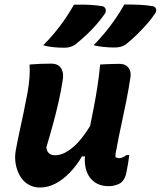

<svg xmlns="http://www.w3.org/2000/svg" viewBox="-20 -826 717 857"><path d="M310 -805Q349 -806 379.5 -804.5Q410 -803 439 -798Q449 -794 451.5 -785Q454 -776 449 -766Q430 -739 409.5 -715.5Q389 -692 366 -670.5Q343 -649 317 -628Q305 -620 293.5 -616.5Q282 -613 267 -613Q241 -613 217 -615.5Q193 -618 173 -624Q201 -652 224.5 -680.5Q248 -709 269.5 -740Q291 -771 310 -805ZM535 -806Q574 -806 604.5 -804.5Q635 -803 664 -798Q674 -795 676.5 -785.5Q679 -776 673 -767Q655 -740 634 -716.5Q613 -693 590.5 -671Q568 -649 542 -628Q530 -620 518 -617Q506 -614 492 -614Q466 -614 442 -616.5Q418 -619 398 -624Q426 -653 449.5 -681.5Q473 -710 494 -740.5Q515 -771 535 -806ZM112 -538Q134 -540 158.5 -541Q183 -542 208 -542Q230 -542 242.5 -532.5Q255 -523 259.5 -505.5Q264 -488 259 -463Q252 -417 241 -369Q230 -321 216.5 -271.5Q203 -222 187 -169Q188 -152 198 -142.5Q208 -133 226 -133Q246 -133 267 -143Q288 -153 310.5 -173Q333 -193 356 -224.5Q379 -256 402 -298L379 -128H346Q322 -87 291.5 -55.5Q261 -24 227.5 -6.5Q194 11 158 11Q128 11 105 -3.5Q82 -18 68.5 -42Q55 -66 50 -94.5Q45 -123 50 -153Q58 -197 67.5 -240Q77 -283 86 -326.5Q95 -370 103 -413Q109 -448 111.5 -478.5Q114 -509 112 -538ZM427 -538Q441 -539 455 -539.5Q469 -540 483.5 -540.5Q498 -541 512 -541Q532 -541 543.5 -533Q555 -525 559.5 -513Q564 -501 563 -486Q555 -432 544 -376.5Q533 -321 521 -266.5Q509 -212 500 -161Q497 -150 496 -141Q495 -132 496 -124Q499 -123 503 -121.5Q507 -120 512 -120Q518 -120 523.5 -122Q529 -124 534.5 -127Q540 -130 545 -134H557Q555 -116 552 -98Q549 -80 545 -60Q542 -43 536.5 -32Q531 -21 524 -14Q518 -8 508.5 -4Q499 0 488 2.5Q477 5 466 5Q435 5 413 -6.5Q391 -18 377.5 -39Q364 -60 360 -89Q356 -118 362 -151Q370 -203 379.5 -250Q389 -297 398 -343Q407 -389 414.5 -437Q422 -485 427 -538Z"/></svg>

Font: Rec Mono Semicasual
Style: Bold Italic
Weight: 700
Italic angle: -10°
Version: Version 1.085; ttfautohint (v1.8.4.7-5d5b)